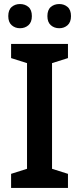

<svg xmlns="http://www.w3.org/2000/svg" viewBox="-20 -932 393 952"><path d="M317 0H35V-70L114 -95V-619L35 -644V-714H317V-644L238 -619V-95L317 -70ZM21 -852Q21 -883 38 -897.5Q55 -912 79 -912Q104 -912 121 -897.5Q138 -883 138 -852Q138 -822 121 -807Q104 -792 79 -792Q55 -792 38 -807Q21 -822 21 -852ZM215 -852Q215 -883 232 -897.5Q249 -912 274 -912Q298 -912 315 -897.5Q332 -883 332 -852Q332 -822 315 -807Q298 -792 274 -792Q249 -792 232 -807Q215 -822 215 -852Z"/></svg>

Font: Noto Sans Lao SemiCondensed SemiBold
Style: Regular
Weight: 600
Width: 4
Designer: Monotype Design Team
Foundry: Monotype Imaging Inc.
Version: Version 2.003; ttfautohint (v1.8.4.7-5d5b)